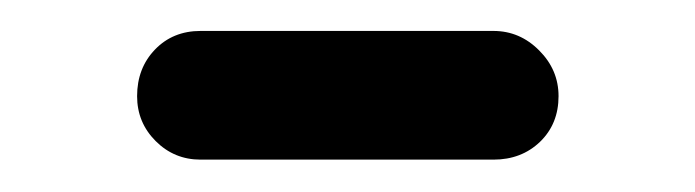

<svg xmlns="http://www.w3.org/2000/svg" viewBox="-20 -334 438 121"><path d="M66.4 -273.4Q66.4 -291 77.6 -302.7Q88.9 -314.5 106.4 -314.5H291Q307.6 -314.5 319.8 -302.2Q332 -290 332 -273.4Q332 -255.9 320.3 -244.6Q308.6 -233.4 291 -233.4H106.4Q89.8 -233.4 78.1 -245.1Q66.4 -256.8 66.4 -273.4Z"/></svg>

Font: FakePearl
Style: Regular
Weight: 400
Version: Version 1.2